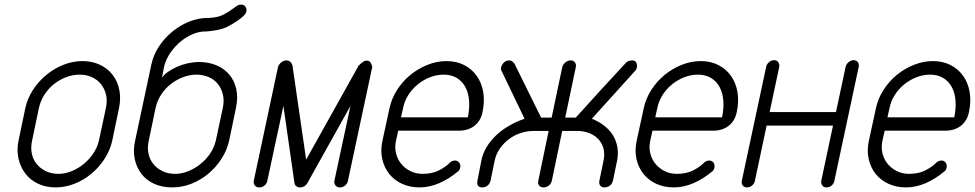

<svg xmlns="http://www.w3.org/2000/svg" viewBox="-20 -816 4245 836"><path d="M90 -344Q99 -387 123.5 -424.5Q148 -462 182 -490Q216 -518 256.5 -534Q297 -550 339 -550Q381 -550 415 -534Q449 -518 470.5 -490Q492 -462 499.5 -424.5Q507 -387 498 -344L469 -205Q460 -163 436 -125.5Q412 -88 378.5 -60Q345 -32 304.5 -16Q264 0 222 0Q180 0 146 -16Q112 -32 90.5 -60Q69 -88 60.5 -125.5Q52 -163 61 -205ZM120 -205Q113 -174 118.5 -147.5Q124 -121 140 -101.5Q156 -82 180 -70.5Q204 -59 235 -59Q263 -59 291.5 -70.5Q320 -82 344 -101.5Q368 -121 386 -147.5Q404 -174 411 -205L441 -345Q448 -378 441.5 -404.5Q435 -431 419 -450.5Q403 -470 379 -480.5Q355 -491 327 -491Q298 -491 269.5 -480.5Q241 -470 216.5 -451Q192 -432 174 -404.5Q156 -377 149 -344Z M891 -738Q929 -740 951.5 -751.5Q974 -763 991 -776L1011 -790Q1020 -796 1030 -796Q1042 -796 1048.5 -787Q1055 -778 1053 -767Q1051 -757 1040.5 -747Q1030 -737 1016.5 -727.5Q1003 -718 989 -710Q975 -702 965 -697Q946 -689 924.5 -685Q903 -681 879 -679H874Q847 -679 819.5 -667.5Q792 -656 767.5 -636Q743 -616 723.5 -588.5Q704 -561 695 -528L685 -477Q693 -490 710.5 -502.5Q728 -515 750.5 -525Q773 -535 798 -540.5Q823 -546 846 -546Q889 -546 923 -531.5Q957 -517 979 -490.5Q1001 -464 1009 -427Q1017 -390 1007 -344L978 -205Q969 -163 945 -125.5Q921 -88 887.5 -60Q854 -32 813.5 -16Q773 0 730 0Q685 0 650.5 -16Q616 -32 595 -60Q574 -88 566.5 -124.5Q559 -161 568 -202L639 -535Q648 -577 672 -613.5Q696 -650 730 -678Q764 -706 804 -722Q844 -738 886 -738ZM628 -205Q621 -174 626.5 -147.5Q632 -121 648 -101.5Q664 -82 688 -70.5Q712 -59 743 -59Q771 -59 799.5 -70.5Q828 -82 852.5 -101.5Q877 -121 895 -147.5Q913 -174 920 -205L950 -345Q957 -378 950.5 -404.5Q944 -431 928.5 -450.5Q913 -470 888.5 -480.5Q864 -491 835 -491Q807 -491 778.5 -480.5Q750 -470 725 -451Q700 -432 682 -404.5Q664 -377 657 -344Z M1190 -522Q1192 -533 1203 -543Q1214 -553 1228 -553Q1236 -553 1243 -547.5Q1250 -542 1252 -533L1253 -534L1313 -121L1543 -533V-531Q1550 -539 1559 -545.5Q1568 -552 1576 -552Q1589 -552 1594 -543Q1599 -534 1601 -525L1495 -29Q1493 -17 1483 -8.5Q1473 0 1459 0Q1448 0 1441 -8.5Q1434 -17 1436 -29L1506 -355L1319 -20L1320 -21Q1308 0 1286 0Q1277 0 1270 -5.5Q1263 -11 1262 -20L1214 -355L1144 -29Q1142 -17 1132 -8.5Q1122 0 1109 0Q1096 0 1089.5 -8.5Q1083 -17 1085 -29Z M1726 -305H2017Q2025 -344 2022.5 -377.5Q2020 -411 2006.5 -436.5Q1993 -462 1969 -476.5Q1945 -491 1912 -491Q1881 -491 1852 -479.5Q1823 -468 1799 -448.5Q1775 -429 1758 -402.5Q1741 -376 1735 -345ZM1939 -108Q1949 -117 1961 -117Q1973 -117 1979.5 -108Q1986 -99 1984 -87Q1982 -77 1977 -72Q1891 0 1807 0Q1765 0 1731 -15.5Q1697 -31 1675 -58.5Q1653 -86 1644.5 -123Q1636 -160 1645 -202L1676 -345Q1685 -387 1709 -424.5Q1733 -462 1766.5 -489.5Q1800 -517 1841 -533.5Q1882 -550 1924 -550Q1967 -550 2000.5 -533Q2034 -516 2055.5 -486Q2077 -456 2084 -415.5Q2091 -375 2081 -328Q2073 -289 2045.5 -268Q2018 -247 1978 -247H1714L1704 -202Q1698 -174 1704.5 -148Q1711 -122 1727 -102.5Q1743 -83 1767 -71Q1791 -59 1820 -59Q1863 -59 1893 -75Q1923 -91 1939 -108Z M2383 -30Q2380 -16 2369.5 -8Q2359 0 2347 0Q2334 0 2327.5 -8Q2321 -16 2324 -30L2369 -246H2304Q2276 -246 2248 -237Q2220 -228 2197 -211Q2174 -194 2157 -170Q2140 -146 2134 -117L2116 -30Q2113 -16 2103 -8Q2093 0 2080 0Q2066 0 2061 -8Q2056 -16 2059 -30L2076 -117Q2082 -148 2099 -176Q2116 -204 2141 -227.5Q2166 -251 2197.5 -269Q2229 -287 2264 -299L2164 -507Q2160 -512 2162 -523Q2164 -533 2173.5 -543Q2183 -553 2197 -553Q2205 -553 2210 -549Q2215 -545 2220 -539L2336 -304H2382L2428 -523Q2431 -535 2441.5 -544Q2452 -553 2465 -553Q2477 -553 2483.5 -544Q2490 -535 2487 -523L2441 -304H2487L2594 -422L2702 -539Q2714 -553 2732 -553Q2746 -553 2750.5 -543.5Q2755 -534 2753 -523Q2751 -512 2745 -507L2557 -299Q2587 -287 2610.5 -269Q2634 -251 2648.5 -227.5Q2663 -204 2668 -176Q2673 -148 2667 -117L2649 -30Q2646 -16 2635.5 -8Q2625 0 2612 0Q2600 0 2593.5 -8Q2587 -16 2590 -30L2608 -117Q2614 -146 2607.5 -170Q2601 -194 2584.5 -211Q2568 -228 2544 -237Q2520 -246 2492 -246H2428Z M2833 -305H3124Q3132 -344 3129.5 -377.5Q3127 -411 3113.5 -436.5Q3100 -462 3076 -476.5Q3052 -491 3019 -491Q2988 -491 2959 -479.5Q2930 -468 2906 -448.5Q2882 -429 2865 -402.5Q2848 -376 2842 -345ZM3046 -108Q3056 -117 3068 -117Q3080 -117 3086.5 -108Q3093 -99 3091 -87Q3089 -77 3084 -72Q2998 0 2914 0Q2872 0 2838 -15.5Q2804 -31 2782 -58.5Q2760 -86 2751.5 -123Q2743 -160 2752 -202L2783 -345Q2792 -387 2816 -424.5Q2840 -462 2873.5 -489.5Q2907 -517 2948 -533.5Q2989 -550 3031 -550Q3074 -550 3107.5 -533Q3141 -516 3162.5 -486Q3184 -456 3191 -415.5Q3198 -375 3188 -328Q3180 -289 3152.5 -268Q3125 -247 3085 -247H2821L2811 -202Q2805 -174 2811.5 -148Q2818 -122 2834 -102.5Q2850 -83 2874 -71Q2898 -59 2927 -59Q2970 -59 3000 -75Q3030 -91 3046 -108Z M3316 -525Q3318 -536 3328 -545Q3338 -554 3350 -554Q3363 -554 3369 -545Q3375 -536 3373 -525L3331 -328H3620L3662 -525Q3664 -536 3674.5 -545Q3685 -554 3696 -554Q3710 -554 3715.5 -545Q3721 -536 3719 -525L3613 -29Q3611 -17 3601.5 -8.5Q3592 0 3578 0Q3567 0 3560.5 -8.5Q3554 -17 3556 -29L3607 -269H3318L3267 -29Q3265 -17 3255 -8.5Q3245 0 3232 0Q3220 0 3214 -8.5Q3208 -17 3210 -29Z M3844 -305H4135Q4143 -344 4140.5 -377.5Q4138 -411 4124.5 -436.5Q4111 -462 4087 -476.5Q4063 -491 4030 -491Q3999 -491 3970 -479.5Q3941 -468 3917 -448.5Q3893 -429 3876 -402.5Q3859 -376 3853 -345ZM4057 -108Q4067 -117 4079 -117Q4091 -117 4097.5 -108Q4104 -99 4102 -87Q4100 -77 4095 -72Q4009 0 3925 0Q3883 0 3849 -15.5Q3815 -31 3793 -58.5Q3771 -86 3762.5 -123Q3754 -160 3763 -202L3794 -345Q3803 -387 3827 -424.5Q3851 -462 3884.5 -489.5Q3918 -517 3959 -533.5Q4000 -550 4042 -550Q4085 -550 4118.5 -533Q4152 -516 4173.5 -486Q4195 -456 4202 -415.5Q4209 -375 4199 -328Q4191 -289 4163.5 -268Q4136 -247 4096 -247H3832L3822 -202Q3816 -174 3822.5 -148Q3829 -122 3845 -102.5Q3861 -83 3885 -71Q3909 -59 3938 -59Q3981 -59 4011 -75Q4041 -91 4057 -108Z"/></svg>

Font: VDS
Style: Thin Italic
Weight: 100
Width: 0
Designer: artmaker
Foundry: artmaker
Version: Version 1.000 2012 initial release